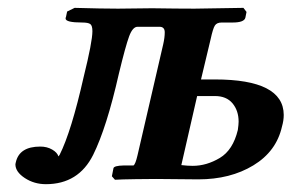

<svg xmlns="http://www.w3.org/2000/svg" viewBox="-20 -454 738 486"><path d="M582 -125Q584 -139.2 584 -146Q584 -173.8 568.6 -192.4Q553.2 -210.9 523.9 -210.9H479L439 -36.1Q455.1 -34.2 467.8 -34.2Q502.9 -34.2 536.4 -54.2Q569.8 -74.2 582 -125ZM280.8 -267.1Q250 -130.9 215.8 -62Q178.7 12.2 96.2 12.2Q66.4 12.2 42.7 -3.4Q19 -19 19 -38.1Q19 -39.1 19.5 -41L20 -43Q28.8 -83 82 -83Q99.1 -83 112.1 -75.4Q125 -67.9 127.9 -58.1Q128.9 -59.1 130.9 -62Q160.6 -121.1 191.9 -259.8Q213.9 -348.6 213.9 -375Q213.9 -389.2 208.5 -393.1Q203.1 -397 188 -397Q146 -397 146 -407.2Q146 -409.2 147 -411.1L149.9 -424.8L168.9 -434.1Q238.8 -432.1 278.8 -432.1L365.2 -433.1Q430.2 -432.1 472.2 -432.1L596.2 -434.1L604 -423.8L601.1 -409.2Q598.1 -397 568.8 -397H541Q528.8 -397 523.9 -389.4Q519 -381.8 513.2 -355L488.8 -252.9H523.9Q697.8 -252.9 698.2 -163.1Q698.2 -148.9 693.8 -133.8Q679.7 -70.8 621.3 -35.4Q563 0 481.9 0L375 -1Q359.9 -1 323 -0.5Q286.1 0 271 1L263.2 -7.8L267.1 -27.8Q268.1 -34.7 293.9 -35.2H317.9Q322.8 -38.1 328.1 -61L393.1 -341.8Q397 -358.9 397 -372.1Q397 -386.2 383.8 -386.2H328.1Q315.9 -386.2 306.9 -362.1Q297.9 -337.9 280.8 -267.1Z"/></svg>

Font: Linux Libertine
Style: Semibold Italic
Weight: 600
Italic angle: -11.5°
Designer: Philipp H. Poll
Foundry: Philipp H. Poll
Version: Version 5.1.2 ; ttfautohint (v0.9)